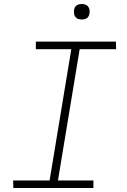

<svg xmlns="http://www.w3.org/2000/svg" viewBox="-20 -944 640 964"><path d="M449 0H47L46 -38H229L338 -697H160V-735H562L563 -697H380L271 -38H449ZM391 -846Q381 -846 372.5 -849Q364 -852 358.5 -859Q353 -866 352 -875.5Q351 -885 352 -895Q353 -901 356 -907Q359 -913 365 -917Q371 -921 377.5 -922.5Q384 -924 390 -924Q400 -924 408.5 -921Q417 -918 422.5 -911Q428 -904 429.5 -894.5Q431 -885 429 -875Q428 -869 425 -863Q422 -857 416.5 -853Q411 -849 404 -847.5Q397 -846 391 -846Z"/></svg>

Font: Iosevka XLt Ex Obl
Style: Regular
Weight: 200
Width: 7
Italic angle: -9°
Monospace: yes
Designer: Belleve Invis
Foundry: Belleve Invis
Version: Version 32.5.0; ttfautohint (v1.8.4)